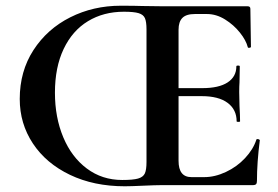

<svg xmlns="http://www.w3.org/2000/svg" viewBox="-20 -647 972 671"><path d="M49 -301Q49 -398 97 -472Q145 -546 225.5 -586.5Q306 -627 402 -627Q452 -627 477 -626L554 -625H846Q855 -625 855 -616L857 -483Q857 -481 852 -480Q847 -479 846 -482Q840 -506 818.5 -533Q797 -560 766.5 -579Q736 -598 703 -598H661Q631 -598 617.5 -584.5Q604 -571 604 -543V-85Q604 -28 649 -28H694Q731 -28 769.5 -46Q808 -64 836.5 -94.5Q865 -125 876 -159Q876 -161 880 -161Q883 -161 885.5 -159.5Q888 -158 888 -157Q878 -79 878 -15Q878 -7 875 -3.5Q872 0 863 0H544Q524 0 480 2Q438 4 416 4Q308 4 224.5 -36Q141 -76 95 -145.5Q49 -215 49 -301ZM685 -311H550V-339H687Q745 -339 775.5 -359Q806 -379 806 -415Q806 -418 812 -418Q818 -418 818 -415L817 -359Q816 -347 816 -325L817 -277Q819 -243 819 -223Q819 -221 813 -221Q807 -221 807 -223Q807 -264 775.5 -287.5Q744 -311 685 -311ZM492 -81V-544Q492 -571 486.5 -583.5Q481 -596 464.5 -601Q448 -606 413 -606Q342 -606 287.5 -573Q233 -540 202.5 -476Q172 -412 172 -323Q172 -237 201 -167.5Q230 -98 283.5 -58Q337 -18 407 -18Q445 -18 462.5 -23Q480 -28 486 -40.5Q492 -53 492 -81Z"/></svg>

Font: Cormorant Infant
Style: Bold
Weight: 700
Designer: Christian Thalmann (Catharsis Fonts)
Foundry: Catharsis Fonts
Version: Version 4.000